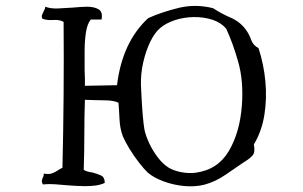

<svg xmlns="http://www.w3.org/2000/svg" viewBox="-20 -674 1040 658"><path d="M866 -509Q884 -454 889.5 -395Q895 -336 886 -280Q877 -224 850 -179Q855 -153 846.5 -142.5Q838 -132 819 -120Q818 -119 817 -119Q789 -100 753.5 -75.5Q718 -51 680 -41Q648 -33 611 -36.5Q574 -40 540.5 -52.5Q507 -65 487 -82Q475 -93 457 -116Q439 -139 423.5 -164.5Q408 -190 401 -207Q391 -233 389.5 -266.5Q388 -300 386 -322Q371 -329 346.5 -330Q322 -331 300 -331Q292 -331 284.5 -331.5Q277 -332 271 -332Q269 -274 269 -214.5Q269 -155 267 -92Q273 -88 280.5 -86Q288 -84 296 -83Q312 -79 325.5 -73Q339 -67 339 -47Q323 -40 306 -38Q289 -36 271 -36Q256 -36 241 -37Q226 -38 211 -39Q190 -41 168.5 -42.5Q147 -44 127 -42Q123 -49 123.5 -54Q124 -59 126 -64Q128 -67 129 -70.5Q130 -74 130 -79Q148 -76 158.5 -80Q169 -84 178 -90Q182 -93 186 -95Q190 -97 194 -99Q197 -224 198 -349.5Q199 -475 198 -599Q185 -607 162.5 -605.5Q140 -604 125 -610Q122 -617 124 -622.5Q126 -628 129 -634Q131 -638 133 -642Q135 -646 135 -651Q153 -644 178.5 -645Q204 -646 230 -648Q242 -649 254.5 -650Q267 -651 278 -651Q303 -651 318 -642Q333 -633 328 -607H291Q279 -592 274.5 -563Q270 -534 270 -499.5Q270 -465 270 -434Q271 -419 271 -405Q271 -391 271 -380L381 -382Q399 -530 488 -612Q535 -633 592.5 -647Q650 -661 710 -646Q739 -627 770.5 -613.5Q802 -600 822 -573Q834 -557 840.5 -538Q847 -519 866 -509ZM809 -313Q815 -396 796.5 -461.5Q778 -527 755 -576Q737 -597 707.5 -606.5Q678 -616 644 -615.5Q610 -615 579.5 -605Q549 -595 529 -578Q510 -562 495 -531Q480 -500 471 -461Q462 -422 463 -382Q464 -362 465.5 -333Q467 -304 469.5 -276Q472 -248 475 -230Q479 -210 491 -184Q503 -158 520.5 -135Q538 -112 557 -100Q575 -89 601 -84Q627 -79 650 -82Q726 -92 764 -156Q802 -220 809 -313Z"/></svg>

Font: Yuji Syuku
Style: Regular
Weight: 400
Designer: Kataoka Yuji
Foundry: Kinuta Font Factory
Version: Version 3.002